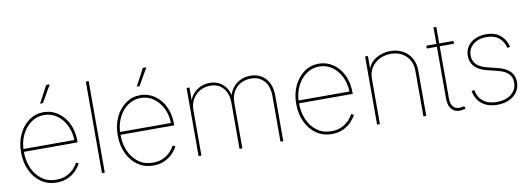

<svg xmlns="http://www.w3.org/2000/svg" viewBox="-59 -1123 4154 1502"><g transform="rotate(-10 2018.0 -372.0)"><path d="M293.9 11.2Q223.1 11.2 170.2 -25.6Q117.2 -62.5 87.6 -126Q58.1 -189.5 58.1 -269Q58.1 -348.6 87.9 -411.9Q117.7 -475.1 168.9 -512Q220.2 -548.8 284.7 -548.8Q333 -548.8 373.5 -528.6Q414.1 -508.3 444.3 -472.4Q474.6 -436.5 491 -387.9Q507.3 -339.4 507.3 -282.7V-270H69.8V-292.5H494.6L485.4 -283.7Q485.4 -351.6 459.2 -406.5Q433.1 -461.4 387.9 -493.9Q342.8 -526.4 284.7 -526.4Q228 -526.4 181.6 -493.2Q135.3 -460 107.9 -403.1Q80.6 -346.2 80.6 -274.4V-271.5Q80.6 -199.7 106 -140.9Q131.3 -82 179.2 -46.6Q227.1 -11.2 293.9 -11.2Q343.3 -11.2 378.4 -29.1Q413.6 -46.9 435.8 -71.5Q458 -96.2 467.8 -116.7L487.3 -106.4Q475.1 -81.1 449.7 -53.7Q424.3 -26.4 385.5 -7.6Q346.7 11.2 293.9 11.2ZM271 -619.1 343.3 -754.9H371.6L293.5 -619.1Z M675.8 -727.5V0H653.3V-727.5Z M1061.5 11.2Q990.7 11.2 937.7 -25.6Q884.8 -62.5 855.2 -126Q825.7 -189.5 825.7 -269Q825.7 -348.6 855.5 -411.9Q885.3 -475.1 936.5 -512Q987.8 -548.8 1052.2 -548.8Q1100.6 -548.8 1141.1 -528.6Q1181.6 -508.3 1211.9 -472.4Q1242.2 -436.5 1258.5 -387.9Q1274.9 -339.4 1274.9 -282.7V-270H837.4V-292.5H1262.2L1252.9 -283.7Q1252.9 -351.6 1226.8 -406.5Q1200.7 -461.4 1155.5 -493.9Q1110.4 -526.4 1052.2 -526.4Q995.6 -526.4 949.2 -493.2Q902.8 -460 875.5 -403.1Q848.1 -346.2 848.1 -274.4V-271.5Q848.1 -199.7 873.5 -140.9Q898.9 -82 946.8 -46.6Q994.6 -11.2 1061.5 -11.2Q1110.8 -11.2 1146 -29.1Q1181.2 -46.9 1203.4 -71.5Q1225.6 -96.2 1235.4 -116.7L1254.9 -106.4Q1242.7 -81.1 1217.3 -53.7Q1191.9 -26.4 1153.1 -7.6Q1114.3 11.2 1061.5 11.2ZM1038.6 -619.1 1110.8 -754.9H1139.2L1061 -619.1Z M1420.9 0V-541H1443.4V-414.1H1435.5Q1446.8 -460.9 1473.1 -490.7Q1499.5 -520.5 1534.4 -534.7Q1569.3 -548.8 1605.5 -548.8Q1666 -548.8 1708.7 -511Q1751.5 -473.1 1762.2 -406.2H1753.4Q1762.7 -451.2 1787.6 -482.9Q1812.5 -514.6 1848.6 -531.7Q1884.8 -548.8 1927.7 -548.8Q1979 -548.8 2016.1 -526.1Q2053.2 -503.4 2073.5 -461.4Q2093.8 -419.4 2093.8 -361.3V0H2071.3V-361.3Q2071.3 -440.4 2032.5 -483.4Q1993.7 -526.4 1927.7 -526.4Q1883.8 -526.4 1847.7 -507.1Q1811.5 -487.8 1790 -450.9Q1768.6 -414.1 1768.6 -361.3V0H1746.1V-361.3Q1746.1 -440.4 1707.8 -483.4Q1669.4 -526.4 1605.5 -526.4Q1559.6 -526.4 1522.9 -505.1Q1486.3 -483.9 1464.8 -446.8Q1443.4 -409.7 1443.4 -361.3V0Z M2479.5 11.2Q2408.7 11.2 2355.7 -25.6Q2302.7 -62.5 2273.2 -126Q2243.7 -189.5 2243.7 -269Q2243.7 -348.6 2273.4 -411.9Q2303.2 -475.1 2354.5 -512Q2405.8 -548.8 2470.2 -548.8Q2518.6 -548.8 2559.1 -528.6Q2599.6 -508.3 2629.9 -472.4Q2660.2 -436.5 2676.5 -387.9Q2692.9 -339.4 2692.9 -282.7V-270H2255.4V-292.5H2680.2L2670.9 -283.7Q2670.9 -351.6 2644.8 -406.5Q2618.7 -461.4 2573.5 -493.9Q2528.3 -526.4 2470.2 -526.4Q2413.6 -526.4 2367.2 -493.2Q2320.8 -460 2293.5 -403.1Q2266.1 -346.2 2266.1 -274.4V-271.5Q2266.1 -199.7 2291.5 -140.9Q2316.9 -82 2364.7 -46.6Q2412.6 -11.2 2479.5 -11.2Q2528.8 -11.2 2564 -29.1Q2599.1 -46.9 2621.3 -71.5Q2643.6 -96.2 2653.3 -116.7L2672.9 -106.4Q2660.6 -81.1 2635.3 -53.7Q2609.9 -26.4 2571 -7.6Q2532.2 11.2 2479.5 11.2Z M2861.3 -361.3V0H2838.9V-541H2861.3V-423.8H2855.5Q2873 -486.3 2925 -517.6Q2977.1 -548.8 3039.1 -548.8Q3095.2 -548.8 3137.9 -525.1Q3180.7 -501.5 3205.1 -459.5Q3229.5 -417.5 3229.5 -361.3V0H3207V-361.3Q3207 -435.5 3160.2 -481Q3113.3 -526.4 3039.1 -526.4Q2988.3 -526.4 2948 -505.1Q2907.7 -483.9 2884.5 -446.5Q2861.3 -409.2 2861.3 -361.3Z M3541 -541V-518.6H3325.2V-541ZM3405.3 -672.4H3427.7V-103Q3427.7 -55.7 3451.4 -33.4Q3475.1 -11.2 3516.6 -20Q3521.5 -21 3526.6 -22Q3531.7 -22.9 3536.6 -23.4L3541 -1.5Q3536.1 -1 3530.5 0Q3524.9 1 3519.5 2Q3466.3 13.2 3435.8 -17.3Q3405.3 -47.9 3405.3 -103Z M3793 10.7Q3743.2 10.7 3705.3 -6.1Q3667.5 -22.9 3644 -54.2Q3620.6 -85.4 3612.3 -129.9L3634.8 -134.3Q3645 -75.2 3685.5 -43.5Q3726.1 -11.7 3793 -11.7Q3864.3 -11.7 3908.2 -46.9Q3952.1 -82 3952.1 -138.7Q3952.1 -181.2 3925.3 -208.3Q3898.4 -235.4 3845.7 -248.5L3759.8 -270Q3696.3 -285.6 3663.6 -319.8Q3630.9 -354 3630.9 -404.8Q3630.9 -447.8 3652.3 -480Q3673.8 -512.2 3712.4 -530.3Q3751 -548.3 3800.8 -548.3Q3844.7 -548.3 3878.2 -533.9Q3911.6 -519.5 3934.8 -490.7Q3958 -461.9 3969.2 -418.9L3946.8 -414.1Q3932.1 -469.7 3895.8 -497.8Q3859.4 -525.9 3800.8 -525.9Q3734.9 -525.9 3694.1 -492.7Q3653.3 -459.5 3653.3 -404.8Q3653.3 -362.3 3680.9 -334Q3708.5 -305.7 3763.7 -292L3850.6 -270.5Q3910.6 -255.4 3942.6 -222.4Q3974.6 -189.5 3974.6 -138.7Q3974.6 -94.2 3951.7 -60.5Q3928.7 -26.9 3887.7 -8.1Q3846.7 10.7 3793 10.7Z"/></g></svg>

Font: Inter 17pt Thin
Style: Regular
Weight: 250
Version: Version 4.001;git-66647c0bb